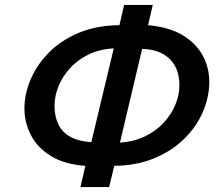

<svg xmlns="http://www.w3.org/2000/svg" viewBox="-20 -758 884 778"><path d="M306 0 326 -86Q241 -92 186 -126Q131 -160 105 -211Q79 -262 79 -318Q79 -377 104 -436Q129 -495 177.5 -544.5Q226 -594 298 -624.5Q370 -655 464 -656L483 -738H599L580 -656Q667 -648 721.5 -614.5Q776 -581 802 -532Q828 -483 828 -426Q828 -365 802 -304.5Q776 -244 726 -195Q676 -146 604.5 -116.5Q533 -87 443 -86L422 0ZM350 -182 441 -562Q384 -559 339.5 -537.5Q295 -516 264 -482Q233 -448 217 -408.5Q201 -369 201 -329Q201 -286 216.5 -254Q232 -222 265.5 -203.5Q299 -185 350 -182ZM466 -180Q523 -184 567.5 -205.5Q612 -227 643 -260.5Q674 -294 690.5 -333.5Q707 -373 707 -412Q707 -457 690 -489Q673 -521 640 -539.5Q607 -558 556 -560Z"/></svg>

Font: Ubuntu Sans SemiBold
Style: Italic
Weight: 600
Italic angle: -13.5°
Designer: Dalton Maag Ltd
Foundry: Dalton Maag Ltd
Version: Version 1.006